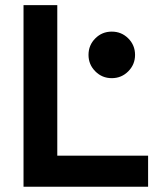

<svg xmlns="http://www.w3.org/2000/svg" viewBox="-20 -713 626 733"><path d="M69.8 0V-693.4H198.7V-118.7H545.4V0ZM406.7 -414.6Q369.6 -414.6 343.8 -440.7Q317.9 -466.8 317.9 -503.4Q317.9 -540.5 343.8 -566.4Q369.6 -592.3 406.7 -592.3Q443.8 -592.3 469.7 -566.4Q495.6 -540.5 495.6 -503.4Q495.6 -466.8 469.7 -440.7Q443.8 -414.6 406.7 -414.6Z"/></svg>

Font: Caskaydia Cove
Style: Bold
Weight: 700
Monospace: yes
Designer: Aaron Bell
Foundry: Saja Typeworks
Version: Version 4.300; ttfautohint (v1.8.3)